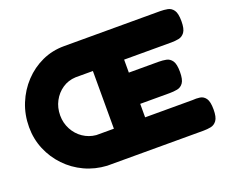

<svg xmlns="http://www.w3.org/2000/svg" viewBox="-115 -869 1245 1057"><g transform="rotate(-20 508.0 -341.0)"><path d="M346 9Q276 5 216 -23Q156 -51 110.5 -98.5Q65 -146 39.5 -207Q14 -268 14 -337Q14 -410 40 -474Q66 -538 112 -587Q158 -636 218 -663.5Q278 -691 347 -691H910Q933 -691 954 -687Q975 -683 988.5 -664Q1002 -645 1002 -599Q1002 -554 988 -535Q974 -516 953 -512Q932 -508 910 -508H633V-432H808Q831 -432 851.5 -428Q872 -424 885.5 -405Q899 -386 899 -340Q899 -295 885.5 -276Q872 -257 850.5 -253Q829 -249 806 -249H633V-170H910Q933 -172 954 -169Q975 -166 988.5 -147Q1002 -128 1002 -82Q1002 -37 988 -18Q974 1 953 5Q932 9 910 9ZM347 -170H450V-508H348Q305 -506 271 -483Q237 -460 217 -422.5Q197 -385 197 -339Q197 -295 217 -257.5Q237 -220 271 -197Q305 -174 347 -170Z"/></g></svg>

Font: Fredoka
Style: Bold
Weight: 700
Designer: Ben Nathan
Foundry: Milena B. Brandão, Ben Nathan
Version: Version 2.001